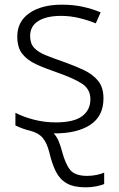

<svg xmlns="http://www.w3.org/2000/svg" viewBox="-20 -562 509 822"><path d="M346 240Q297 240 267 223.5Q237 207 220 174Q203 141 191 90Q181 50 163 28.5Q145 7 110 -2Q73 -11 46 -25V-79Q81 -61 126 -49.5Q171 -38 218 -38Q296 -38 331.5 -64.5Q367 -91 367 -137Q367 -181 330 -204.5Q293 -228 221 -253Q171 -270 133.5 -287.5Q96 -305 75 -332Q54 -359 54 -406Q54 -470 106 -506Q158 -542 245 -542Q293 -542 334.5 -533Q376 -524 411 -509L390 -462Q359 -475 320 -484.5Q281 -494 242 -494Q179 -494 144 -472Q109 -450 109 -408Q109 -376 126 -357.5Q143 -339 175 -326Q207 -313 253 -297Q301 -280 339 -262Q377 -244 400 -216Q423 -188 423 -141Q423 -64 365.5 -27Q308 10 210 9Q223 23 231 42Q239 61 245 84Q260 141 281 166Q302 191 353 191Q373 191 393 187Q413 183 426 177V226Q414 231 393 235.5Q372 240 346 240Z"/></svg>

Font: RS Noto Sans Light
Style: Regular
Weight: 300
Designer: Monotype Design Team
Foundry: Monotype Imaging Inc.
Version: Version 3.10